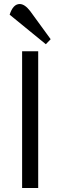

<svg xmlns="http://www.w3.org/2000/svg" viewBox="-20 -935 300 955"><path d="M90 0V-680H170V0ZM208 -715 28 -862Q45 -915 78 -915Q103 -915 130 -880L232 -740Z"/></svg>

Font: Imprima
Style: Regular
Weight: 400
Designer: Eduardo Tunni
Foundry: Eduardo Tunni
Version: Version 1.002; ttfautohint (v1.8.4.7-5d5b);gftools[0.9.23]